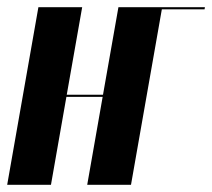

<svg xmlns="http://www.w3.org/2000/svg" viewBox="-46 -515 591 535"><path d="M183 -495 140 -251H241L284 -495H406L319 0H197L240 -245H139L96 0H-26L61 -495ZM405 -495H525L524 -489H404Z"/></svg>

Font: Moniqa Black Ita Display
Style: Italic
Weight: 900
Italic angle: -10°
Designer: Rajesh Rajput
Foundry: Rajesh Rajput
Version: Version 1.000